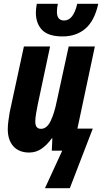

<svg xmlns="http://www.w3.org/2000/svg" viewBox="-20 -794 554 1012"><path d="M310 -602Q235 -602 202 -636Q169 -670 169 -729Q169 -737 170.5 -750Q172 -763 174 -774H285Q280 -752 280 -732Q280 -686 318 -686Q367 -686 387 -774H498Q478 -684 430 -643Q382 -602 310 -602ZM217 198 308 0H253L256 -65H253Q229 -31 199.5 -10.5Q170 10 134 10Q80 10 50.5 -23Q21 -56 21 -113Q21 -132 24 -155Q27 -178 31 -202L106 -549H244L179 -243Q174 -218 170 -194.5Q166 -171 166 -153Q166 -115 196 -115Q227 -115 247 -156.5Q267 -198 280 -264L342 -549H480L388 -116H469L348 198Z"/></svg>

Font: Noto Sans ExtraCondensed ExtraBold
Style: Italic
Weight: 800
Width: 2
Italic angle: -12°
Designer: Monotype Design Team
Foundry: Monotype Imaging Inc.
Version: Version 2.013; ttfautohint (v1.8.4.7-5d5b)